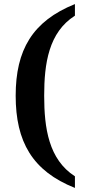

<svg xmlns="http://www.w3.org/2000/svg" viewBox="-20 -788 420 943"><path d="M348 135V78C219 -5 197 -159 197 -318C197 -476 219 -629 348 -711V-768C139 -684 57 -542 57 -318C57 -92 139 52 348 135Z"/></svg>

Font: Noto Serif Lao SemiBold
Style: Regular
Weight: 600
Designer: Monotype Design Team
Foundry: Monotype Imaging Inc.
Version: Version 2.003